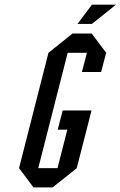

<svg xmlns="http://www.w3.org/2000/svg" viewBox="-20 -812 522 832"><path d="M271.7 -250H230L251.7 -333.3H376.7L312.5 -83.3L208.3 0H125L62.5 -83.3L190 -583.3L294.2 -666.7H377.5L440 -583.3L418.3 -500H335L356.7 -583.3H273.3L145.8 -83.3H229.2ZM315.8 -708.3 378.3 -791.7H482.5L378.3 -708.3Z"/></svg>

Font: Yulong
Style: Italic
Weight: 400
Italic angle: -14.25°
Designer: GGBotNet
Foundry: f0n7.com
Version: 1.00